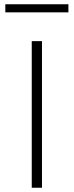

<svg xmlns="http://www.w3.org/2000/svg" viewBox="-20 -881 346 901"><path d="M129 0V-688H177V0ZM5 -823V-861H301V-823Z"/></svg>

Font: Saira Expanded ExtraLight
Style: Regular
Weight: 250
Width: 7
Designer: Hector Gatti with collaboration of the Omnibus-Type team
Foundry: Omnibus-Type
Version: Version 1.101